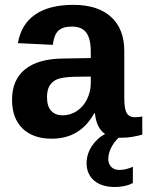

<svg xmlns="http://www.w3.org/2000/svg" viewBox="-20 -558 602 786"><path d="M191.9 9.8Q115.2 9.8 72.3 -32Q29.3 -73.7 29.3 -149.4Q29.3 -231.4 82.8 -274.4Q136.2 -317.4 237.8 -318.4L351.6 -320.3V-347.2Q351.6 -398.9 333.5 -424.1Q315.4 -449.2 274.4 -449.2Q236.3 -449.2 218.5 -431.9Q200.7 -414.6 196.3 -374.5L53.2 -381.3Q66.4 -458.5 123.8 -498.3Q181.2 -538.1 280.3 -538.1Q380.4 -538.1 434.6 -488.8Q488.8 -439.5 488.8 -348.6V-156.2Q488.8 -111.8 498.8 -95Q508.8 -78.1 532.2 -78.1Q547.9 -78.1 562.5 -81.1V-6.8Q550.3 -3.9 540.5 -1.5Q530.8 1 521 2.4Q511.2 3.9 500.2 4.9Q489.3 5.9 474.6 5.9Q422.9 5.9 398.2 -19.5Q373.5 -44.9 368.7 -94.2H365.7Q308.1 9.8 191.9 9.8ZM351.6 -244.6 281.2 -243.7Q233.4 -241.7 213.4 -233.2Q193.4 -224.6 182.9 -207Q172.4 -189.5 172.4 -160.2Q172.4 -122.6 189.7 -104.2Q207 -85.9 235.8 -85.9Q268.1 -85.9 294.7 -103.5Q321.3 -121.1 336.4 -152.1Q351.6 -183.1 351.6 -217.8ZM450.2 207.5Q396 207.5 365.2 181.2Q334.5 154.8 334.5 109.9Q334.5 73.2 355.7 40.5Q377 7.8 411.6 -10.3H486.3Q455.6 10.3 439.5 38.3Q423.3 66.4 423.3 92.3Q423.3 112.8 435.3 125.2Q447.3 137.7 469.2 137.7Q495.6 137.7 523.9 124.5V191.4Q493.2 207.5 450.2 207.5Z"/></svg>

Font: Liberation Sans
Style: Bold
Weight: 700
Designer: Steve Matteson
Foundry: Ascender Corporation
Version: Version 2.1.5